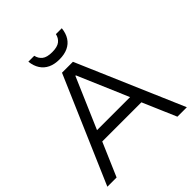

<svg xmlns="http://www.w3.org/2000/svg" viewBox="-234 -1007 1150 1150"><g transform="rotate(-45 341.5 -432.0)"><path d="M5 0 295.8 -675H388.3L678.3 0H598.3L506.7 -213.3H175L83.3 0ZM200.8 -283.3H480.8L343.3 -605H339.2ZM341.7 -741.7Q300 -741.7 270 -755.8Q240 -770 222.1 -797.5Q204.2 -825 200 -864.2H250Q255.8 -836.7 276.7 -820Q297.5 -803.3 341.7 -803.3Q385.8 -803.3 406.7 -820Q427.5 -836.7 433.3 -864.2H483.3Q479.2 -825 461.7 -797.5Q444.2 -770 413.8 -755.8Q383.3 -741.7 341.7 -741.7Z"/></g></svg>

Font: Funnel Display Light Light
Style: Regular
Weight: 300
Version: Version 1.000